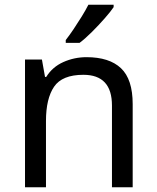

<svg xmlns="http://www.w3.org/2000/svg" viewBox="-20 -786 658 806"><path d="M343 -546Q439 -546 488 -499.5Q537 -453 537 -349V0H450V-343Q450 -472 330 -472Q241 -472 207 -422Q173 -372 173 -278V0H85V-536H156L169 -463H174Q200 -505 246 -525.5Q292 -546 343 -546ZM457 -756Q445 -738 420 -709.5Q395 -681 366.5 -652.5Q338 -624 314 -606H256V-618Q271 -637 288.5 -663Q306 -689 323 -716.5Q340 -744 351 -766H457Z"/></svg>

Font: Noto Sans Lepcha
Style: Regular
Weight: 400
Designer: Monotype Design Team
Foundry: Monotype Imaging Inc.
Version: Version 2.006; ttfautohint (v1.8.4.7-5d5b)